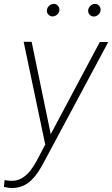

<svg xmlns="http://www.w3.org/2000/svg" viewBox="-61 -741 570 975"><path d="M192.9 -52.7 445.8 -527.8H488.8L159.7 86.9Q147 110.8 131.8 133.5Q116.7 156.2 97.9 174.3Q79.1 192.4 55.2 202.9Q31.2 213.4 1 213.9Q-9.3 213.9 -19.8 212.2Q-30.3 210.4 -41 208L-37.6 173.3Q-29.8 174.8 -22 176Q-14.2 177.2 -6.3 177.2Q26.4 178.2 50.5 163.6Q74.7 148.9 92.8 125.7Q110.8 102.5 125 76.2ZM99.6 -528.8 199.2 -47.4 203.1 -7.3 172.4 10.7 59.1 -528.8ZM177.2 -689.5Q178.2 -702.1 188.5 -711.7Q198.7 -721.2 211.4 -721.2Q224.6 -721.7 233.2 -711.7Q241.7 -701.7 240.7 -689Q239.3 -676.3 229 -667Q218.8 -657.7 206.1 -657.7Q193.4 -657.2 184.6 -667Q175.8 -676.8 177.2 -689.5ZM386.7 -689Q388.2 -701.7 397.9 -711.4Q407.7 -721.2 420.9 -721.2Q434.1 -721.2 442.6 -711.4Q451.2 -701.7 449.7 -688.5Q448.7 -676.3 438.5 -666.7Q428.2 -657.2 415.5 -657.2Q402.3 -657.2 394 -666.7Q385.7 -676.3 386.7 -689Z"/></svg>

Font: Roboto ExtraLight
Style: Italic
Weight: 250
Designer: Christian Robertson
Foundry: Google
Version: Version 3.009; 2024